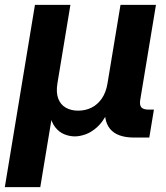

<svg xmlns="http://www.w3.org/2000/svg" viewBox="-36 -566 685 790"><path d="M-16.2 204.1 107.8 -545.9H253.7L200.3 -223.3Q194.1 -185.2 203.7 -160.2Q213.2 -135.2 234.7 -123Q256.2 -110.7 285.5 -110.7Q316 -110.7 341 -123.3Q366 -135.9 383.1 -160.9Q400.3 -185.9 406.4 -223.3L459.8 -545.9H605.7L540.9 -154.4Q537.6 -133.9 545.6 -124.4Q553.7 -115 575.5 -115H597.3L578.3 0H516.4Q445.9 0 416.7 -35.9Q387.5 -71.8 398.8 -139.7L407.1 -189H431.1Q422.3 -134.6 404.2 -98.7Q386.1 -62.9 363.2 -42.5Q340.3 -22 316.4 -13.4Q292.5 -4.8 271.8 -4.8Q250.4 -4.8 228.9 -13.4Q207.4 -22 191.1 -42.6Q174.8 -63.1 168.4 -98.8Q162 -134.6 170.8 -189H194.8L129.7 204.1Z"/></svg>

Font: Inter Variable
Style: Italic
Weight: 400
Italic angle: -9.39999°
Designer: Rasmus Andersson
Foundry: rsms
Version: Version 4.001;git-9221beed3